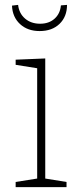

<svg xmlns="http://www.w3.org/2000/svg" viewBox="-20 -765 322 785"><path d="M165 -526V-35L252 -21V0H44V-21L132 -35V-486L44 -500V-521ZM29 -742 54 -745Q58 -710 82.5 -689Q107 -668 144 -668Q180 -668 203 -688.5Q226 -709 229 -743L254 -745Q254 -697 223.5 -667.5Q193 -638 142 -638Q93 -638 62 -666.5Q31 -695 29 -742Z"/></svg>

Font: Bitter Pro ExtraLight
Style: Regular
Weight: 275
Designer: Sol Matas, and Bitter project Authors
Foundry: Sol Matas
Version: Version 1.010